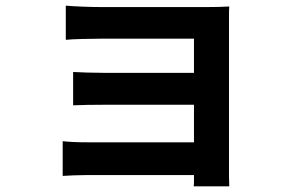

<svg xmlns="http://www.w3.org/2000/svg" viewBox="-20 -585 1040 680"><path d="M791 -495V7Q791 19 791 39Q792 61 792 75H666Q667 68 667 57Q667 46 667 35H288Q267 35 241.5 36Q216 37 202 38V-85Q235 -81 289 -81H667V-214H348Q320 -214 288.5 -213.5Q257 -213 239 -212V-330Q259 -329 289.5 -328Q320 -327 348 -327H667V-448H337Q309 -448 271 -447Q233 -446 213 -444V-565Q234 -563 271.5 -561.5Q309 -560 337 -560H715Q733 -560 756 -560.5Q779 -561 792 -562Q791 -551 791 -531Q791 -511 791 -495Z"/></svg>

Font: Source Han Sans CN Bold
Style: Bold
Weight: 700
Designer: Ryoko NISHIZUKA 西塚涼子 (kana & ideographs); Paul D. Hunt (Latin, Greek & Cyrillic); Wenlong ZHANG 张文龙 (bopomofo); Sandoll 
Foundry: Adobe Systems Incorporated
Version: Version 1.00;May 30, 2023;FontCreator 11.5.0.2422 32-bit